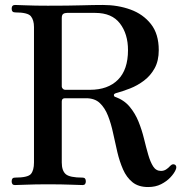

<svg xmlns="http://www.w3.org/2000/svg" viewBox="-20 -746 756 774"><path d="M577 8Q538 8 514 -11.5Q490 -31 476 -63Q462 -95 453 -133Q444 -171 436 -209Q428 -247 415.5 -279Q403 -311 382.5 -330.5Q362 -350 327 -350H242Q229 -350 229 -337V-91Q229 -58 245 -44Q261 -30 313 -30Q326 -30 326 -15Q326 0 313 0Q303 0 266 -1.5Q229 -3 173 -3Q121 -3 86 -1.5Q51 0 40 0Q27 0 27 -15Q27 -30 40 -30Q92 -30 104.5 -44.5Q117 -59 117 -91V-637Q117 -665 104.5 -680.5Q92 -696 41 -696Q27 -696 27 -711Q27 -726 41 -726Q49 -726 85 -724.5Q121 -723 173 -723Q256 -723 307.5 -724.5Q359 -726 395 -726Q455 -726 506 -707.5Q557 -689 588.5 -649Q620 -609 620 -544Q620 -501 603.5 -471Q587 -441 560.5 -421Q534 -401 504.5 -389.5Q475 -378 449 -371Q439 -368 439 -363Q439 -358 443 -356Q480 -343 502.5 -316Q525 -289 538.5 -255.5Q552 -222 560.5 -187Q569 -152 577.5 -122.5Q586 -93 597.5 -75Q609 -57 629 -57Q640 -57 649 -62.5Q658 -68 667 -78Q677 -88 687 -81Q694 -74 688 -61Q682 -47 667 -31Q652 -15 629.5 -3.5Q607 8 577 8ZM242 -384H343Q415 -384 455.5 -424.5Q496 -465 496 -544Q496 -609 463.5 -651.5Q431 -694 364 -694H250Q241 -694 235 -690Q229 -686 229 -673V-397Q229 -393 233 -388.5Q237 -384 242 -384Z"/></svg>

Font: Zen Old Mincho
Style: Bold
Weight: 700
Designer: Yoshimichi Ohira
Foundry: Positype
Version: Version 1.500